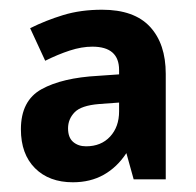

<svg xmlns="http://www.w3.org/2000/svg" viewBox="-20 -742 404 395"><path d="M190 -722Q256 -722 288.5 -687Q321 -652 321 -590V-373H255L240 -427Q221 -398 193.5 -382.5Q166 -367 130 -367Q81 -367 52 -396Q23 -425 23 -476Q23 -535 65.5 -558.5Q108 -582 182 -586L225 -589V-598Q225 -646 170 -646Q148 -646 123.5 -638Q99 -630 73 -617L42 -684Q74 -700 110 -711Q146 -722 190 -722ZM184 -528Q147 -525 133.5 -511Q120 -497 120 -478Q120 -459 130.5 -450Q141 -441 157 -441Q188 -441 206.5 -461Q225 -481 225 -513V-531Z"/></svg>

Font: Noto Sans Ethiopic SemiCondensed
Style: Bold
Weight: 700
Width: 4
Designer: Monotype Design Team
Foundry: Monotype Imaging Inc.
Version: Version 2.102; ttfautohint (v1.8.4.7-5d5b)